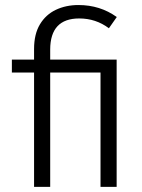

<svg xmlns="http://www.w3.org/2000/svg" viewBox="-20 -724 549 744"><path d="M432 0H369.5V-443H174.5V0H112V-443H26V-493H112V-534Q112 -592 134.8 -629.8Q157.5 -667.5 196.5 -686Q235.5 -704.5 284 -704.5Q368 -704.5 432.5 -658L402 -614.5Q351.5 -652.5 287 -652.5Q175 -652.5 174.5 -532.5V-493H432Z"/></svg>

Font: Acari Sans Neue
Style: Regular
Weight: 400
Designer: Alfredo Marco Pradil (font), Cristiano Sobral (main changes)
Foundry: Hanken Design Co. (font), Cristiano Sobral (main changes)
Version: Version 2.459;March 19, 2022;FontCreator 14.0.0.2808 64-bit;